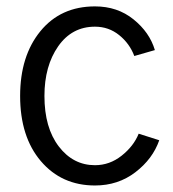

<svg xmlns="http://www.w3.org/2000/svg" viewBox="-20 -563 542 601"><path d="M43 -262.7Q43 -387.7 106.4 -465.3Q169.9 -543 277.3 -543Q347.7 -543 397.9 -502.4Q448.2 -461.9 464.8 -406.2L400.4 -387.7Q385.7 -426.8 353 -453.1Q320.3 -479.5 277.3 -479.5Q205.1 -479.5 162.1 -418Q119.1 -356.4 119.1 -262.7Q119.1 -163.1 164.1 -104.5Q209 -45.9 277.3 -45.9Q323.2 -45.9 360.8 -75.7Q398.4 -105.5 414.1 -144.5L478.5 -124Q458 -65.4 403.8 -23.9Q349.6 17.6 277.3 17.6Q172.9 17.6 107.9 -58.6Q43 -134.8 43 -262.7Z"/></svg>

Font: Gothic A1
Style: Regular
Weight: 400
Designer: HanYang I&C Co.,Ltd.
Foundry: HanYang I&C Co.,Ltd.
Version: Version 2.50